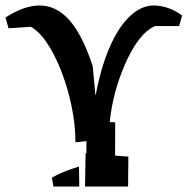

<svg xmlns="http://www.w3.org/2000/svg" viewBox="-21 -680 684 700"><path d="M254 -161Q254 -226 239.5 -295Q225 -364 200.5 -425.5Q176 -487 146 -529.5Q116 -572 84 -586L102 -583L10 -577L-1 -616Q27 -635 60 -647.5Q93 -660 123 -660Q185 -660 232.5 -606Q280 -552 317 -439L332 -279L319 -280Q337 -402 370 -486.5Q403 -571 447 -615.5Q491 -660 539 -660Q568 -660 596.5 -649Q625 -638 643 -623L632 -585H541L551 -587Q526 -580 501 -553.5Q476 -527 454 -485.5Q432 -444 414 -392.5Q396 -341 386 -285Q376 -229 376 -175ZM174 0 168 -32Q190 -45 215.5 -55Q241 -65 267 -73L268 0ZM289 0 291 -121 447 -109 446 0ZM294 0V-240L399 -234L398 0ZM310 -264 312 -334H346V-264Z"/></svg>

Font: Eczar Medium
Style: Regular
Weight: 500
Designer: Vaibhav Singh
Foundry: Rosetta Type Foundry
Version: Version 2.000